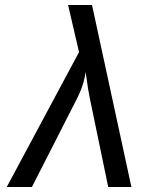

<svg xmlns="http://www.w3.org/2000/svg" viewBox="-20 -750 640 770"><path d="M7 0 297 -541 253 -730H349L507 0H414L340 -357Q333 -392 329.5 -419Q326 -446 323 -461Q322 -446 314.5 -419Q307 -392 290 -357L108 0Z"/></svg>

Font: JetBrains Mono NL
Style: Italic
Weight: 400
Italic angle: -9°
Monospace: yes
Designer: Philipp Nurullin, Konstantin Bulenkov
Foundry: JetBrains
Version: Version 2.305; ttfautohint (v1.8.4.7-5d5b)